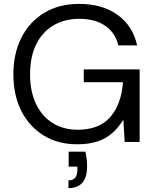

<svg xmlns="http://www.w3.org/2000/svg" viewBox="-20 -732 802 990"><path d="M377 12Q279 12 205 -33.5Q131 -79 90 -160Q49 -241 49 -349Q49 -456 90.5 -538Q132 -620 208.5 -666Q285 -712 389 -712Q507 -712 586 -655.5Q665 -599 687 -498H590Q576 -561 524 -598Q472 -635 389 -635Q312 -635 254.5 -600.5Q197 -566 166 -502Q135 -438 135 -349Q135 -260 166 -195.5Q197 -131 252.5 -97Q308 -63 380 -63Q492 -63 549 -129Q606 -195 614 -308H412V-374H700V0H623L616 -115Q591 -74 558.5 -45.5Q526 -17 482 -2.5Q438 12 377 12ZM333 238V198Q358 198 368.5 183.5Q379 169 379 141V127H334V50H420Q425 70 427 89Q429 108 429 124Q429 184 404 211Q379 238 333 238Z"/></svg>

Font: DM Sans 9pt
Style: Regular
Weight: 400
Designer: Colophon Foundry, Jonny Pinhorn
Foundry: Colophon Foundry
Version: Version 4.004;gftools[0.9.30]